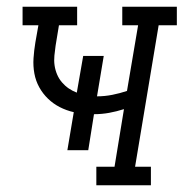

<svg xmlns="http://www.w3.org/2000/svg" viewBox="-20 -550 545 570"><path d="M266 0V-55H320L348 -226Q326 -219 304 -215Q282 -211 259 -211L242 -104H180L199 -217Q177 -222 157.5 -232Q138 -242 122.5 -257Q107 -272 96.5 -291Q86 -310 82 -332Q78 -354 79.5 -377Q81 -400 85 -424L94 -475H47V-530H209V-475H155L145 -414Q143 -400 141.5 -385Q140 -370 142 -356Q144 -342 149.5 -329Q155 -316 164 -305.5Q173 -295 184 -287.5Q195 -280 208 -275L227 -384H288L268 -264Q268 -264 268 -264Q268 -264 268 -264Q291 -264 313.5 -268.5Q336 -273 357 -280L390 -475H343V-530H505V-475H451L381 -55H428V0Z"/></svg>

Font: Iosevka Curly Slab LtObl
Style: Regular
Weight: 300
Italic angle: -9°
Monospace: yes
Designer: Belleve Invis
Foundry: Belleve Invis
Version: Version 11.0.0; ttfautohint (v1.8.3)